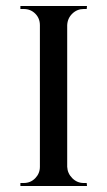

<svg xmlns="http://www.w3.org/2000/svg" viewBox="-20 -620 358 640"><path d="M204 -600V0H113V-600ZM116 -64V0H48V-10Q48 -10 53.5 -10Q59 -10 59 -10Q82 -10 97.5 -26Q113 -42 113 -64ZM202 -64H204Q205 -42 221 -26Q237 -10 259 -10Q259 -10 264 -10Q269 -10 269 -10L270 0H202ZM202 -536V-600H270L269 -590Q269 -590 264 -590Q259 -590 259 -590Q237 -590 221 -574.5Q205 -559 204 -536ZM116 -536H113Q113 -559 97.5 -574.5Q82 -590 59 -590Q59 -590 53.5 -590Q48 -590 48 -590V-600H116Z"/></svg>

Font: Cinzel Eorzea
Style: Regular
Weight: 500
Designer: Natanael Gama
Version: Version 2.000